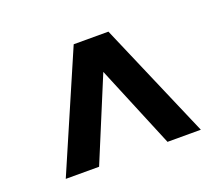

<svg xmlns="http://www.w3.org/2000/svg" viewBox="-79 -675 758 649"><g transform="rotate(-20 300.0 -350.0)"><path d="M57.1 -140.8 237.9 -559.2H362.8L543 -140.8H423.1L266.4 -518.3H333.7L177 -140.8Z"/></g></svg>

Font: Montserrat Alternates Thin
Style: Regular
Weight: 100
Designer: Julieta Ulanovsky
Foundry: Julieta Ulanovsky
Version: Version 9.000